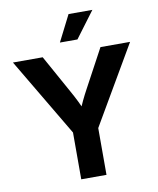

<svg xmlns="http://www.w3.org/2000/svg" viewBox="-100 -1023 908 1101"><g transform="rotate(-10 354.0 -473.0)"><path d="M282.7 0V-272.5L13.2 -727.5H186.5L309.6 -505.4Q327.6 -473.6 343 -442.1Q358.4 -410.6 374 -373H341.3Q356 -410.6 371.1 -442.4Q386.2 -474.1 403.3 -505.4L522.9 -727.5H695.3L429.7 -272.5V0ZM298.3 -793.5 375.5 -945.8H514.2L400.4 -793.5Z"/></g></svg>

Font: Inter 24pt
Style: Bold
Weight: 700
Designer: Rasmus Andersson
Foundry: rsms
Version: Version 4.001;git-66647c0bb